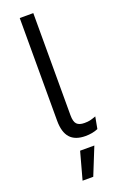

<svg xmlns="http://www.w3.org/2000/svg" viewBox="-182 -779 670 1065"><g transform="rotate(-20 153.0 -246.5)"><path d="M169 -730V-127Q169 -89 183 -74.5Q197 -60 228 -60Q248 -60 261 -63Q274 -66 296 -74L283 -4Q267 3 248 6.5Q229 10 209 10Q148 10 118.5 -23Q89 -56 89 -124V-730ZM236 76 171 237H108L152 76Z"/></g></svg>

Font: Work Sans
Style: Regular
Weight: 400
Designer: Wei Huang
Foundry: Wei Huang
Version: Version 2.006; ttfautohint (v1.8.1.43-b0c9)